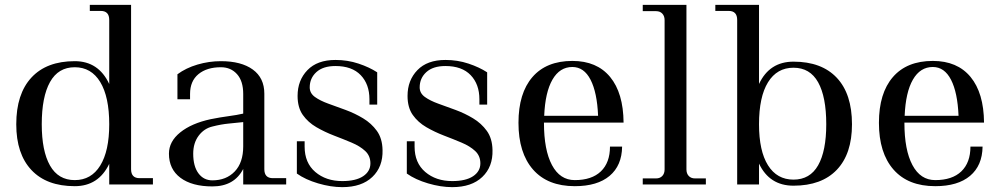

<svg xmlns="http://www.w3.org/2000/svg" viewBox="-20 -760 4131 791"><path d="M288 7Q172 7 109.5 -59.5Q47 -126 47 -248Q47 -373 109.5 -440.5Q172 -508 288 -508Q386 -508 430 -414V-678Q430 -715 395 -715H350V-740H520V-63Q520 -26 555 -26H610V0H430V-85Q386 7 288 7ZM288 -18Q356 -18 393 -78Q430 -138 430 -248Q430 -361 393 -422Q356 -483 288 -483Q220 -483 186 -422Q152 -361 152 -248Q152 -138 186 -78Q220 -18 288 -18Z M855 8Q771 8 723.5 -27.5Q676 -63 676 -127Q676 -177 722.5 -214.5Q769 -252 848 -269Q888 -277 922 -281.5Q956 -286 982 -292V-373Q982 -426 956.5 -454.5Q931 -483 890 -483Q832 -483 797.5 -454.5Q763 -426 763 -373V-351H711V-454Q746 -480 793.5 -494Q841 -508 890 -508Q974 -508 1021.5 -473.5Q1069 -439 1069 -374V-63Q1069 -26 1104 -26H1159V0H982V-64Q945 8 855 8ZM776 -127Q776 -75 797.5 -46Q819 -17 855 -17Q912 -17 947 -53.5Q982 -90 982 -157V-257Q955 -254 923 -251Q891 -248 856 -239Q821 -231 798.5 -201Q776 -171 776 -127Z M1390 11Q1343 11 1290.5 -4.5Q1238 -20 1203 -45V-178H1235V-156Q1235 -89 1279 -51.5Q1323 -14 1390 -14Q1446 -14 1476 -34Q1506 -54 1506 -87Q1506 -118 1484.5 -138Q1463 -158 1428.5 -172.5Q1394 -187 1356 -201.5Q1318 -216 1283.5 -236Q1249 -256 1227.5 -286.5Q1206 -317 1206 -365Q1206 -429 1246.5 -471Q1287 -513 1362 -513Q1412 -513 1457 -498Q1502 -483 1534 -462V-329H1502V-351Q1502 -413 1466 -450.5Q1430 -488 1362 -488Q1311 -488 1283.5 -463Q1256 -438 1256 -400Q1256 -376 1277.5 -360.5Q1299 -345 1332.5 -333Q1366 -321 1404 -307Q1442 -293 1476 -272.5Q1510 -252 1532.5 -221Q1555 -190 1556 -142Q1558 -73 1514 -31Q1470 11 1390 11Z M1843 11Q1796 11 1743.5 -4.5Q1691 -20 1656 -45V-178H1688V-156Q1688 -89 1732 -51.5Q1776 -14 1843 -14Q1899 -14 1929 -34Q1959 -54 1959 -87Q1959 -118 1937.5 -138Q1916 -158 1881.5 -172.5Q1847 -187 1809 -201.5Q1771 -216 1736.5 -236Q1702 -256 1680.5 -286.5Q1659 -317 1659 -365Q1659 -429 1699.5 -471Q1740 -513 1815 -513Q1865 -513 1910 -498Q1955 -483 1987 -462V-329H1955V-351Q1955 -413 1919 -450.5Q1883 -488 1815 -488Q1764 -488 1736.5 -463Q1709 -438 1709 -400Q1709 -376 1730.5 -360.5Q1752 -345 1785.5 -333Q1819 -321 1857 -307Q1895 -293 1929 -272.5Q1963 -252 1985.5 -221Q2008 -190 2009 -142Q2011 -73 1967 -31Q1923 11 1843 11Z M2348 7Q2236 7 2176 -61.5Q2116 -130 2116 -254Q2116 -376 2173.5 -442.5Q2231 -509 2338 -509Q2439 -509 2493.5 -443Q2548 -377 2549 -255H2221V-254Q2221 -142 2254 -80Q2287 -18 2348 -18Q2418 -18 2455.5 -54Q2493 -90 2493 -156H2543Q2542 -78 2491.5 -35.5Q2441 7 2348 7ZM2338 -484Q2286 -484 2256 -432Q2226 -380 2222 -283H2444Q2440 -379 2413 -431.5Q2386 -484 2338 -484Z M2628 0V-25H2683Q2699 -25 2708.5 -35Q2718 -45 2718 -62V-677Q2718 -694 2708.5 -704Q2699 -714 2683 -714H2628V-740H2808V-62Q2808 -45 2817.5 -35Q2827 -25 2843 -25H2888V0Z M3017 0V-678Q3017 -715 2982 -715H2927V-740H3107V-414Q3150 -506 3249 -506Q3365 -506 3427.5 -439.5Q3490 -373 3490 -248Q3490 -126 3427.5 -60.5Q3365 5 3249 5Q3150 5 3107 -86V0ZM3249 -20Q3317 -20 3350.5 -79Q3384 -138 3384 -248Q3384 -361 3350.5 -421Q3317 -481 3249 -481Q3181 -481 3144 -421Q3107 -361 3107 -248Q3107 -138 3144 -79Q3181 -20 3249 -20Z M3833 7Q3721 7 3661 -61.5Q3601 -130 3601 -254Q3601 -376 3658.5 -442.5Q3716 -509 3823 -509Q3924 -509 3978.5 -443Q4033 -377 4034 -255H3706V-254Q3706 -142 3739 -80Q3772 -18 3833 -18Q3903 -18 3940.5 -54Q3978 -90 3978 -156H4028Q4027 -78 3976.5 -35.5Q3926 7 3833 7ZM3823 -484Q3771 -484 3741 -432Q3711 -380 3707 -283H3929Q3925 -379 3898 -431.5Q3871 -484 3823 -484Z"/></svg>

Font: Bentinck
Style: Regular
Weight: 400
Designer: Jörg Drees
Foundry: Jörg Drees
Version: Version 1.000; ttfautohint (v1.8.4.7-5d5b)